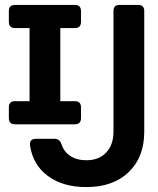

<svg xmlns="http://www.w3.org/2000/svg" viewBox="-20 -750 640 780"><path d="M41 -245Q16 -245 16 -270V-314Q16 -339 41 -339H100V-636H41Q16 -636 16 -661V-705Q16 -730 41 -730H284Q309 -730 309 -705V-661Q309 -636 284 -636H225V-339H284Q309 -339 309 -314V-270Q309 -245 284 -245ZM331 10Q235 10 174 -35.5Q113 -81 102 -160Q99 -186 126 -186H203Q222 -186 230 -164Q239 -134 265.5 -116.5Q292 -99 331 -99Q382 -99 411.5 -130.5Q441 -162 441 -215V-705Q441 -730 465 -730H541Q566 -730 566 -705V-215Q566 -111 502.5 -50.5Q439 10 331 10Z"/></svg>

Font: Pitagon Sans Mono
Style: Bold
Weight: 700
Monospace: yes
Designer: Travis Tran
Foundry: Pitagon
Version: Version 1.001; ttfautohint (v1.8.4.7-5d5b);gftools[0.9.26]